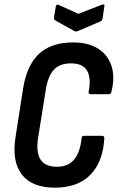

<svg xmlns="http://www.w3.org/2000/svg" viewBox="-20 -859 543 887"><path d="M232.6 8Q128.6 8 81.3 -52.2Q34.1 -112.5 51.7 -225.4L86.5 -449.2Q104.1 -558.5 160.6 -610.7Q217 -663 317.9 -663Q387.2 -663 432.5 -634.7Q477.7 -606.4 494.8 -554.9Q511.9 -503.5 494.7 -434.9Q491.7 -423.9 482.7 -423.9H399.2Q388.3 -423.9 389.3 -434.9Q402.1 -497.4 382.6 -531.9Q363 -566.3 307.1 -566.3Q256.9 -566.3 229.4 -537.5Q202 -508.7 191.7 -445.6L156.3 -223.8Q145.5 -154.9 167.3 -121.8Q189.1 -88.7 242.4 -88.7Q297.3 -88.7 324.4 -124.2Q351.4 -159.8 356.6 -220.1Q357.4 -231.5 367.6 -231.5H451.1Q462.8 -231.5 462 -220.1Q456.2 -112.5 398.3 -52.3Q340.3 8 232.6 8ZM450.2 -837Q464 -842.2 462.2 -829.9L453.8 -773.6Q452.8 -768.4 451.1 -765.3Q449.4 -762.2 444 -760.2L339.1 -715.3Q331.5 -711.9 324.1 -715.3L237.4 -763.4Q232.8 -766.2 230.6 -769.5Q228.4 -772.8 229.4 -778.6L237.7 -828.5Q240.1 -841.4 251.7 -836L341.9 -795.1Z"/></svg>

Font: Sofia Sans Condensed
Style: Italic
Weight: 400
Italic angle: -9°
Designer: Botio Nikoltchev, Ani Petrova
Foundry: lettersoup
Version: Version 4.101